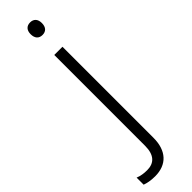

<svg xmlns="http://www.w3.org/2000/svg" viewBox="-381 -716 943 943"><g transform="rotate(-45 90.5 -244.5)"><path d="M78 -686C78 -658 92 -642 117 -642C142 -642 156 -658 156 -686C156 -713 142 -729 117 -729C92 -729 78 -713 78 -686ZM17 240C98 240 145 190 145 100V-532H88V99C88 163 59 191 11 191C-12 191 -32 188 -52 180V229C-35 235 -13 240 17 240Z"/></g></svg>

Font: Noto Sans Gujarati UI Light
Style: Regular
Weight: 300
Designer: Jelle Bosma - Monotype Design Team, Universal Thirst
Foundry: Monotype Imaging Inc.
Version: Version 2.106